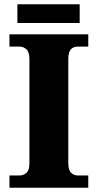

<svg xmlns="http://www.w3.org/2000/svg" viewBox="-20 -874 455 894"><path d="M24 0V-57H72Q89 -57 103 -69Q117 -81 117 -113V-598Q117 -632 103 -644.5Q89 -657 72 -657H24V-714H391V-657H342Q322 -657 310 -644.5Q298 -632 298 -598V-114Q298 -82 311 -69.5Q324 -57 342 -57H391V0ZM61 -767V-854H351V-767Z"/></svg>

Font: Noto Serif Tamil ExtraBold
Style: Italic
Weight: 800
Italic angle: -12°
Designer: Indian Type Foundry, Tom Grace, and the Monotype Design Team
Foundry: Monotype Imaging Inc.
Version: Version 2.003; ttfautohint (v1.8.4.7-5d5b)